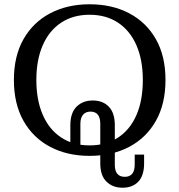

<svg xmlns="http://www.w3.org/2000/svg" viewBox="-20 -715 839 898"><path d="M399 14Q295 14 215 -28Q135 -70 90 -149.5Q45 -229 45 -341Q45 -453 90 -532Q135 -611 215 -653Q295 -695 399 -695Q504 -695 584 -653Q664 -611 709 -532Q754 -453 754 -341Q754 -229 709 -149.5Q664 -70 584 -28Q504 14 399 14ZM399 -35Q476 -35 532 -71.5Q588 -108 618 -176.5Q648 -245 648 -341Q648 -435 618 -503.5Q588 -572 532 -609Q476 -646 399 -646Q322 -646 266 -609Q210 -572 180 -503.5Q150 -435 150 -341Q150 -247 180 -178Q210 -109 266 -72Q322 -35 399 -35ZM309 -129Q309 -187 338 -216Q367 -245 414 -245Q461 -245 489 -216Q517 -187 517 -129V0H449V-136Q449 -193 403 -193Q381 -193 368.5 -178.5Q356 -164 356 -136V-14H309ZM553 163Q507 163 478 134.5Q449 106 449 49V0H517V56Q517 112 564 112Q586 112 598 98Q610 84 610 56V8H654V49Q654 106 627 134.5Q600 163 553 163Z"/></svg>

Font: Montagu Slab
Style: Bold
Weight: 700
Designer: Florian Karsten
Foundry: Florian Karsten
Version: Version 1.000